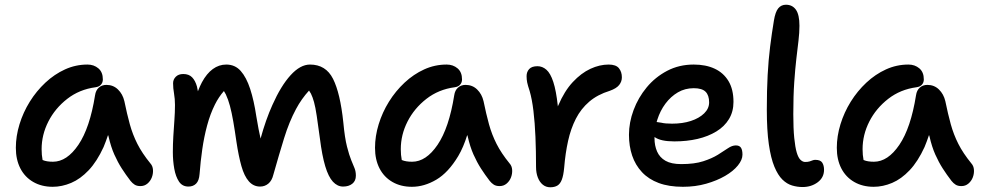

<svg xmlns="http://www.w3.org/2000/svg" viewBox="-20 -780 4154 812"><path d="M203 10Q156 10 120.5 -10.5Q85 -31 66 -68Q47 -105 47 -155Q47 -204 62.5 -254.5Q78 -305 106 -350Q134 -395 172 -430.5Q210 -466 255 -486.5Q300 -507 350 -507Q377 -507 396 -491Q415 -475 415 -444Q415 -431 407 -422Q399 -413 384 -411Q316 -402 264.5 -362Q213 -322 184.5 -266Q156 -210 156 -149Q156 -124 160 -104Q160 -103 160 -103Q160 -103 161 -103Q177 -96 204 -96Q263 -96 311.5 -167.5Q360 -239 382 -377Q385 -398 398 -409.5Q411 -421 430 -421Q459 -421 479 -401.5Q499 -382 506 -352Q517 -298 529 -254.5Q541 -211 561 -171.5Q581 -132 616 -89Q626 -78 627 -61.5Q628 -45 622 -29.5Q616 -14 603.5 -3.5Q591 7 574 7Q559 7 549.5 1Q540 -5 532 -15Q512 -41 495 -67.5Q478 -94 463.5 -126.5Q449 -159 439 -203Q438 -206 437 -209Q428 -182 418 -158Q390 -97 355 -60Q320 -23 281 -6.5Q242 10 203 10Z M777 9Q751 9 737 -12Q723 -33 717 -66.5Q711 -100 711 -137Q711 -170 713 -203.5Q715 -237 717.5 -271Q720 -305 720 -336Q720 -362 716 -384.5Q712 -407 712 -428Q712 -444 723.5 -455.5Q735 -467 755 -467Q779 -467 792.5 -453Q806 -439 813 -414Q815 -404 817 -394Q825 -415 834 -432Q854 -469 880 -488Q906 -507 937 -507Q974 -507 998 -480Q1022 -453 1038 -404Q1054 -355 1064 -288Q1074 -228 1082 -194Q1104 -274 1132 -336Q1168 -417 1209 -462Q1250 -507 1291 -507Q1358 -507 1388.5 -446.5Q1419 -386 1432 -262Q1438 -197 1447.5 -160Q1457 -123 1465.5 -102.5Q1474 -82 1479.5 -68.5Q1485 -55 1485 -37Q1485 -15 1470 -3Q1455 9 1431 9Q1407 9 1388 -11.5Q1369 -32 1355.5 -77Q1342 -122 1333 -194Q1325 -253 1319.5 -290Q1314 -327 1308 -348.5Q1302 -370 1295 -384Q1291 -391 1287 -397Q1255 -362 1232 -319Q1203 -265 1181.5 -195.5Q1160 -126 1136 -41Q1130 -16 1115 -3.5Q1100 9 1080 9Q1052 9 1032.5 -13Q1013 -35 1001 -77.5Q989 -120 980 -180Q973 -229 966.5 -266.5Q960 -304 952.5 -332Q945 -360 935 -381Q931 -388 927 -395Q905 -370 889 -338Q869 -298 856 -249.5Q843 -201 835.5 -149Q828 -97 824 -44Q822 -16 809.5 -3.5Q797 9 777 9Z M1722 10Q1675 10 1639.5 -10.5Q1604 -31 1585 -68Q1566 -105 1566 -155Q1566 -204 1581.5 -254.5Q1597 -305 1625 -350Q1653 -395 1691 -430.5Q1729 -466 1774 -486.5Q1819 -507 1869 -507Q1896 -507 1915 -491Q1934 -475 1934 -444Q1934 -431 1926 -422Q1918 -413 1903 -411Q1835 -402 1783.5 -362Q1732 -322 1703.5 -266Q1675 -210 1675 -149Q1675 -124 1679 -104Q1679 -103 1679 -103Q1679 -103 1680 -103Q1696 -96 1723 -96Q1782 -96 1830.5 -167.5Q1879 -239 1901 -377Q1904 -398 1917 -409.5Q1930 -421 1949 -421Q1978 -421 1998 -401.5Q2018 -382 2025 -352Q2036 -298 2048 -254.5Q2060 -211 2080 -171.5Q2100 -132 2135 -89Q2145 -78 2146 -61.5Q2147 -45 2141 -29.5Q2135 -14 2122.5 -3.5Q2110 7 2093 7Q2078 7 2068.5 1Q2059 -5 2051 -15Q2031 -41 2014 -67.5Q1997 -94 1982.5 -126.5Q1968 -159 1958 -203Q1957 -206 1956 -209Q1940 -157 1918 -120Q1876 -50 1825 -20Q1774 10 1722 10Z M2307 12Q2289 12 2275.5 1Q2262 -10 2254.5 -29.5Q2247 -49 2247 -74Q2247 -141 2244.5 -201Q2242 -261 2236 -311Q2230 -361 2220 -395Q2212 -419 2209.5 -431.5Q2207 -444 2207 -458Q2207 -476 2218 -488Q2229 -500 2253 -500Q2274 -500 2291 -485Q2308 -470 2320 -433.5Q2332 -397 2339 -333Q2339 -332 2339 -330Q2340 -332 2341 -334Q2367 -395 2402.5 -433Q2438 -471 2477 -489Q2516 -507 2554 -507Q2585 -507 2597.5 -491.5Q2610 -476 2610 -453Q2610 -435 2598.5 -420.5Q2587 -406 2559 -396Q2507 -380 2472 -350Q2437 -320 2415.5 -278Q2394 -236 2382.5 -184Q2371 -132 2366 -71Q2363 -38 2356 -20Q2349 -2 2337 5Q2325 12 2307 12Z M2868 10Q2809 10 2766 -6Q2723 -22 2695 -52Q2667 -82 2653.5 -122Q2640 -162 2640 -210Q2640 -262 2659.5 -314.5Q2679 -367 2715 -410.5Q2751 -454 2801.5 -480.5Q2852 -507 2914 -507Q2965 -507 3002.5 -489.5Q3040 -472 3061 -437Q3082 -402 3082 -349Q3082 -308 3063 -276.5Q3044 -245 3009.5 -224Q2975 -203 2930 -192.5Q2885 -182 2832 -182Q2774 -182 2749 -200Q2748 -200 2748 -200Q2748 -197 2748 -195Q2748 -164 2759 -139Q2770 -114 2794.5 -100Q2819 -86 2861 -86Q2917 -86 2954 -98Q2991 -110 3016 -125.5Q3041 -141 3058.5 -153Q3076 -165 3092 -165Q3107 -165 3113.5 -155.5Q3120 -146 3120 -126Q3120 -104 3100.5 -80Q3081 -56 3046.5 -36Q3012 -16 2966.5 -3Q2921 10 2868 10ZM2757 -264Q2766 -263 2777 -261Q2793 -257 2822 -257Q2867 -257 2902 -268.5Q2937 -280 2958 -300.5Q2979 -321 2979 -347Q2979 -377 2964 -392Q2949 -407 2914 -407Q2877 -407 2847 -389.5Q2817 -372 2794.5 -342Q2772 -312 2760 -274Q2758 -269 2757 -264Z M3374 11Q3352 11 3330 4.5Q3308 -2 3289 -20.5Q3270 -39 3255 -75Q3240 -111 3231.5 -170Q3223 -229 3223 -317Q3223 -398 3226.5 -462.5Q3230 -527 3237 -583Q3244 -639 3253 -693Q3259 -730 3271.5 -745Q3284 -760 3304 -760Q3331 -760 3346 -739Q3361 -718 3361 -671Q3361 -642 3357 -608.5Q3353 -575 3348 -532.5Q3343 -490 3339 -432.5Q3335 -375 3335 -297Q3335 -236 3339 -196.5Q3343 -157 3349.5 -135Q3356 -113 3365.5 -104Q3375 -95 3385 -95Q3397 -95 3404.5 -97.5Q3412 -100 3417 -102Q3422 -104 3428 -104Q3450 -104 3457.5 -92Q3465 -80 3465 -62Q3465 -29 3438 -9Q3411 11 3374 11Z M3675 10Q3628 10 3592.5 -10.5Q3557 -31 3538 -68Q3519 -105 3519 -155Q3519 -204 3534.5 -254.5Q3550 -305 3578 -350Q3606 -395 3644 -430.5Q3682 -466 3727 -486.5Q3772 -507 3822 -507Q3849 -507 3868 -491Q3887 -475 3887 -444Q3887 -431 3879 -422Q3871 -413 3856 -411Q3788 -402 3736.5 -362Q3685 -322 3656.5 -266Q3628 -210 3628 -149Q3628 -124 3632 -104Q3632 -103 3632 -103Q3632 -103 3633 -103Q3649 -96 3676 -96Q3735 -96 3783.5 -167.5Q3832 -239 3854 -377Q3857 -398 3870 -409.5Q3883 -421 3902 -421Q3931 -421 3951 -401.5Q3971 -382 3978 -352Q3989 -298 4001 -254.5Q4013 -211 4033 -171.5Q4053 -132 4088 -89Q4098 -78 4099 -61.5Q4100 -45 4094 -29.5Q4088 -14 4075.5 -3.5Q4063 7 4046 7Q4031 7 4021.5 1Q4012 -5 4004 -15Q3984 -41 3967 -67.5Q3950 -94 3935.5 -126.5Q3921 -159 3911 -203Q3910 -206 3909 -209Q3900 -182 3890 -158Q3862 -97 3827 -60Q3792 -23 3753 -6.5Q3714 10 3675 10Z"/></svg>

Font: Shantell Sans Light Medium
Style: Regular
Weight: 500
Version: Version 1.008;[ac192a2d6]